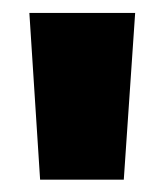

<svg xmlns="http://www.w3.org/2000/svg" viewBox="-20 -680 260 304"><path d="M176 -395.5H43.5L26.5 -659.5H194Z"/></svg>

Font: Anek Latin Medium ExtraBold
Style: Regular
Weight: 800
Version: Version 1.003